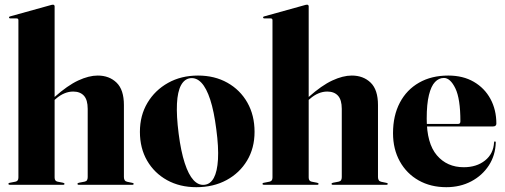

<svg xmlns="http://www.w3.org/2000/svg" viewBox="-20 -768 2098 798"><path d="M194 -341.5 188 -348 207 -365Q261 -413 305.2 -433.5Q349.5 -454 386 -454Q434 -454 464.5 -424.5Q495 -395 495 -331.5V-32Q495 -24 498.2 -19Q501.5 -14 508.5 -12.5L530 -8Q533 -7.5 534.2 -6.5Q535.5 -5.5 535.5 -4Q535.5 -2 534.2 -1Q533 0 530.5 0H307Q302 0 302 -4Q302 -7 308 -8.5L331.5 -13Q339 -14.5 341.8 -19.5Q344.5 -24.5 344.5 -32V-315.5Q344.5 -353 328.8 -370.2Q313 -387.5 284 -387.5Q266 -387.5 247.8 -380Q229.5 -372.5 212.5 -357.5ZM207 -742V-30.5Q207 -23 209.8 -18.8Q212.5 -14.5 219 -13L242 -8.5Q248 -7 248 -4Q248 0 243 0H20Q18 0 16.5 -1Q15 -2 15 -4Q15 -5.5 16.5 -6.8Q18 -8 21.5 -8.5L44.5 -13Q51 -14.5 53.8 -18.8Q56.5 -23 56.5 -30.5V-684Q56.5 -687.5 54.8 -689.5Q53 -691.5 48.5 -691.5H22.5Q20 -691.5 18.8 -692.8Q17.5 -694 17.5 -695.5Q17.5 -697.5 18.8 -698.5Q20 -699.5 22.5 -700L188 -746Q193.5 -747.5 195.5 -748Q197.5 -748.5 200.5 -748.5Q203.5 -748.5 205.2 -746.5Q207 -744.5 207 -742Z M803 -454Q872 -454 925 -424.2Q978 -394.5 1008 -341.8Q1038 -289 1038 -220Q1038 -152.5 1007 -100.8Q976 -49 921.5 -19.5Q867 10 796 10Q727.5 10 674.5 -19.2Q621.5 -48.5 591.5 -100.2Q561.5 -152 561.5 -220Q561.5 -288 592.8 -340.5Q624 -393 678.5 -423.5Q733 -454 803 -454ZM830 0Q854.5 -2.5 868.8 -28.8Q883 -55 886 -105.5Q889 -156 879 -230.5Q869.5 -305.5 853.8 -353.8Q838 -402 817.2 -424Q796.5 -446 771 -443Q746.5 -440 732.2 -413.5Q718 -387 715.5 -337Q713 -287 722.5 -212.5Q732 -138.5 747.8 -90.2Q763.5 -42 784.2 -19.5Q805 3 830 0Z M1250 -341.5 1244 -348 1263 -365Q1317 -413 1361.2 -433.5Q1405.5 -454 1442 -454Q1490 -454 1520.5 -424.5Q1551 -395 1551 -331.5V-32Q1551 -24 1554.2 -19Q1557.5 -14 1564.5 -12.5L1586 -8Q1589 -7.5 1590.2 -6.5Q1591.5 -5.5 1591.5 -4Q1591.5 -2 1590.2 -1Q1589 0 1586.5 0H1363Q1358 0 1358 -4Q1358 -7 1364 -8.5L1387.5 -13Q1395 -14.5 1397.8 -19.5Q1400.5 -24.5 1400.5 -32V-315.5Q1400.5 -353 1384.8 -370.2Q1369 -387.5 1340 -387.5Q1322 -387.5 1303.8 -380Q1285.5 -372.5 1268.5 -357.5ZM1263 -742V-30.5Q1263 -23 1265.8 -18.8Q1268.5 -14.5 1275 -13L1298 -8.5Q1304 -7 1304 -4Q1304 0 1299 0H1076Q1074 0 1072.5 -1Q1071 -2 1071 -4Q1071 -5.5 1072.5 -6.8Q1074 -8 1077.5 -8.5L1100.5 -13Q1107 -14.5 1109.8 -18.8Q1112.5 -23 1112.5 -30.5V-684Q1112.5 -687.5 1110.8 -689.5Q1109 -691.5 1104.5 -691.5H1078.5Q1076 -691.5 1074.8 -692.8Q1073.5 -694 1073.5 -695.5Q1073.5 -697.5 1074.8 -698.5Q1076 -699.5 1078.5 -700L1244 -746Q1249.5 -747.5 1251.5 -748Q1253.5 -748.5 1256.5 -748.5Q1259.5 -748.5 1261.2 -746.5Q1263 -744.5 1263 -742Z M2043 -254Q2043 -249 2039.8 -245.8Q2036.5 -242.5 2029.5 -242.5H1718.5V-253H1884.5Q1893.5 -253 1893.5 -263.5Q1893.5 -358 1872.5 -401Q1851.5 -444 1825 -444Q1804 -444 1788 -427.2Q1772 -410.5 1762.8 -373.2Q1753.5 -336 1753.5 -275Q1753.5 -172 1795.8 -122.5Q1838 -73 1907.5 -73Q1961 -73 1996 -101Q2031 -129 2033.5 -176.5Q2034 -179 2035 -179.8Q2036 -180.5 2036.5 -180.5Q2038 -180.5 2039.2 -179.5Q2040.5 -178.5 2040.5 -175.5Q2039 -122.5 2011.8 -80.5Q1984.5 -38.5 1938.5 -14.2Q1892.5 10 1835 10Q1770 10 1720 -18.2Q1670 -46.5 1641.8 -97.2Q1613.5 -148 1613.5 -214.5Q1613.5 -287.5 1641.8 -341.2Q1670 -395 1721.8 -424.5Q1773.5 -454 1843 -454Q1904.5 -454 1949.2 -428Q1994 -402 2018.5 -356.8Q2043 -311.5 2043 -254Z"/></svg>

Font: Fraunces 120pt
Style: Bold
Weight: 700
Version: Version 1.000;[b76b70a41]